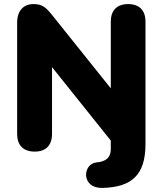

<svg xmlns="http://www.w3.org/2000/svg" viewBox="-20 -734 798 941"><path d="M481 187C626 184 693 123 693 -28V-628C693 -683 663 -714 608 -714C553 -714 523 -683 523 -628V-301L234 -662C204 -699 186 -714 144 -714C96 -714 64 -682 64 -623V-78C64 -22 94 9 150 9C205 9 235 -22 235 -78V-405L523 -45V-3C523 40 497 58 453 62C384 69 377 189 481 187Z"/></svg>

Font: Nunito Black
Style: Regular
Weight: 900
Designer: Vernon Adams
Foundry: Vernon Adams
Version: Version 3.602